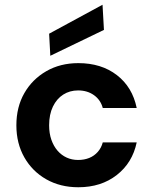

<svg xmlns="http://www.w3.org/2000/svg" viewBox="-20 -777 645 809"><path d="M310 12Q234 12 175 -21.5Q116 -55 82.5 -114Q49 -173 49 -249Q49 -326 82.5 -384.5Q116 -443 175 -477Q234 -511 310 -511Q407 -511 472.5 -460.5Q538 -410 556 -322H413Q404 -356 376 -376Q348 -396 309 -396Q274 -396 246.5 -378.5Q219 -361 203 -328Q187 -295 187 -249Q187 -215 196.5 -188Q206 -161 222.5 -142Q239 -123 261 -113Q283 -103 309 -103Q335 -103 356 -111.5Q377 -120 392 -137Q407 -154 413 -177H556Q538 -91 472 -39.5Q406 12 310 12ZM192 -542 187 -635 412 -757 418 -651Z"/></svg>

Font: DM Sans 20pt
Style: Bold
Weight: 700
Version: Version 4.004;gftools[0.9.30]